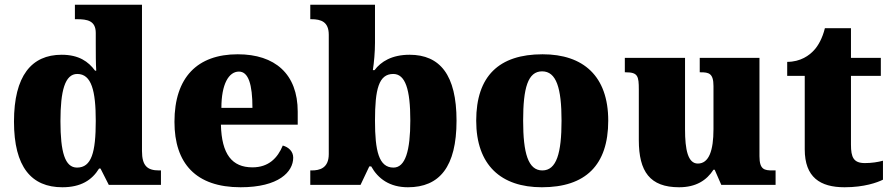

<svg xmlns="http://www.w3.org/2000/svg" viewBox="-20 -780 3763 810"><path d="M243 10C321 10 368 -20 398 -69H404L439 0H659V-61H651C602 -61 579 -80 579 -143V-760H296V-699H304C348 -699 384 -693 384 -641V-596C384 -557 384 -512 386 -482H381C353 -520 313 -549 240 -549C113 -549 39 -460 39 -267C39 -75 113 10 243 10ZM305 -73C254 -73 235 -138 235 -269C235 -397 254 -468 306 -468C366 -468 384 -397 384 -270C384 -137 366 -73 305 -73Z M995 10C1156 10 1217 -55 1217 -115C1217 -141 1198 -159 1173 -166C1151 -113 1113 -74 1045 -74C959 -74 915 -129 912 -254H1236V-309C1236 -468 1140 -551 983 -551C813 -551 716 -454 716 -266C716 -91 806 10 995 10ZM1045 -325H914C914 -425 945 -478 988 -478C1028 -478 1045 -424 1045 -325Z M1701 10C1834 10 1906 -76 1906 -271C1906 -464 1836 -549 1708 -549C1633 -549 1587 -520 1560 -484H1553C1558 -516 1562 -562 1562 -599V-760H1289V-699H1293C1335 -699 1367 -688 1367 -633V-130C1367 -70 1328 -61 1295 -61H1289V0H1501L1538 -78H1546C1575 -26 1624 10 1701 10ZM1640 -73C1578 -73 1562 -144 1562 -271C1562 -404 1578 -468 1639 -468C1690 -468 1711 -403 1711 -272C1711 -144 1690 -73 1640 -73Z M2266 10C2450 10 2546 -83 2546 -271C2546 -459 2441 -551 2269 -551C2085 -551 1989 -459 1989 -271C1989 -83 2094 10 2266 10ZM2268 -61C2208 -61 2187 -134 2187 -271C2187 -409 2207 -479 2267 -479C2327 -479 2349 -409 2349 -271C2349 -134 2328 -61 2268 -61Z M2845 10C2916 10 2961 -19 2990 -64H2995L3023 0H3252V-61H3240C3205 -61 3184 -64 3184 -121V-536H2932V-475H2936C2970 -475 2990 -471 2990 -417V-235C2990 -145 2971 -90 2924 -90C2882 -90 2870 -149 2870 -234V-536H2616V-475H2620C2671 -475 2675 -459 2675 -402V-189C2675 -56 2722 10 2845 10Z M3543 10C3626 10 3681 -10 3705 -22V-102C3684 -96 3656 -92 3629 -92C3581 -92 3570 -116 3570 -170V-460H3696V-536H3570V-661H3460C3450 -620 3432 -587 3414 -568C3395 -547 3358 -519 3301 -519V-460H3375V-150C3375 -32 3440 10 3543 10Z"/></svg>

Font: Noto Serif Lao Black
Style: Regular
Weight: 900
Designer: Monotype Design Team
Foundry: Monotype Imaging Inc.
Version: Version 2.003